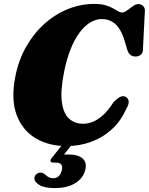

<svg xmlns="http://www.w3.org/2000/svg" viewBox="-20 -734 761 982"><path d="M621 -239.5Q633 -235 637.5 -219.8Q642 -204.5 624.5 -174Q597.5 -114.5 552 -72.8Q506.5 -31 447.2 -9Q388 13 319.5 13Q228 13 160.8 -27.8Q93.5 -68.5 64.5 -148Q35.5 -227.5 58.5 -343Q75 -426.5 113.5 -494.5Q152 -562.5 206.8 -611.8Q261.5 -661 327 -687.5Q392.5 -714 462.5 -714Q495.5 -714 518.5 -707.5Q541.5 -701 557 -692Q572.5 -683 583.5 -676.5Q594.5 -670 604 -670Q613.5 -670 623.8 -676.5Q634 -683 644.2 -691.2Q654.5 -699.5 665.2 -706.2Q676 -713 686 -713Q702 -713 711.8 -703.8Q721.5 -694.5 721 -678.5L711 -480Q710.5 -462 699.5 -453.5Q688.5 -445 673 -445Q642 -445 631 -479L622.5 -508Q603.5 -578 573.8 -607.2Q544 -636.5 501 -636.5Q470.5 -636.5 441.5 -619Q412.5 -601.5 387.2 -567.8Q362 -534 342 -484.8Q322 -435.5 309 -372.5Q288 -270.5 296.5 -211Q305 -151.5 334.2 -126.2Q363.5 -101 405 -101Q431 -101 457.5 -112.2Q484 -123.5 510.2 -148.2Q536.5 -173 560.5 -211.5Q579.5 -230.5 593.5 -237.8Q607.5 -245 621 -239.5ZM309 -7H357.5L297 69.5L265.5 62Q278.5 59 292.5 57.5Q306.5 56 328 56Q381 56 403.5 77.5Q426 99 415.5 137Q404.5 178.5 364 203.2Q323.5 228 259.5 228Q207 228 180.5 211.5Q154 195 156 174Q158.5 163 167 156.2Q175.5 149.5 186 149Q194 148 199.8 151.2Q205.5 154.5 211 158.5Q220.5 168 230 172.8Q239.5 177.5 252.5 177.5Q286.5 177.5 296.5 135Q301 117 293.2 107.2Q285.5 97.5 265.5 97.5H252.5Q239.5 97.5 238.2 90Q237 82.5 246.5 71.5Z"/></svg>

Font: Fraunces Black
Style: Italic
Weight: 900
Italic angle: -16°
Version: Version 1.000;[b76b70a41]